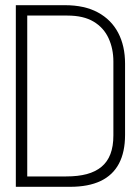

<svg xmlns="http://www.w3.org/2000/svg" viewBox="-20 -720 537 740"><path d="M230 -700H41V0H250Q321 0 368 -22.5Q415 -45 438.5 -89.5Q462 -134 462 -200V-475Q462 -543 435.5 -593.5Q409 -644 357.5 -672Q306 -700 230 -700ZM235 -40H85V-660H240Q302 -660 341 -636.5Q380 -613 398.5 -572.5Q417 -532 417 -483V-198Q417 -156 405.5 -126Q394 -96 371 -77Q348 -58 314.5 -49Q281 -40 235 -40Z"/></svg>

Font: Advent Pro Light
Style: Regular
Weight: 300
Version: Version 3.000